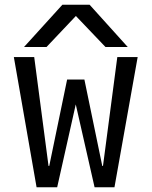

<svg xmlns="http://www.w3.org/2000/svg" viewBox="-20 -791 640 811"><path d="M38.5 -550H124.5L185 -90H188L263.5 -455H336.5L412 -90H415L475.5 -550H561.5L463.5 0H379.5L300 -350L221.5 0H134.5ZM243.5 -771H358.5L519.5 -592.5H425.5L300.5 -723.5L176.5 -592.5H81.5Z"/></svg>

Font: JuliaMono
Style: Regular
Weight: 400
Monospace: yes
Designer: cormullion
Foundry: corm
Version: Version 0.055; ttfautohint (v1.8.4)